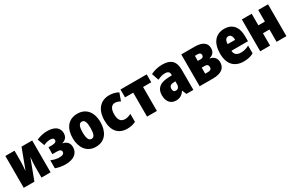

<svg xmlns="http://www.w3.org/2000/svg" viewBox="142 -1721 4387 2887"><g transform="rotate(-30 2335.5 -277.0)"><path d="M55 0H240L370 -345H373C367 -288 363 -239 363 -191V0H521V-553H336L208 -213H205C211 -279 214 -320 214 -369V-553H55Z M779 10C919 10 1003 -53 1003 -159C1003 -229 965 -275 896 -287V-292C956 -308 988 -351 988 -413C988 -508 913 -563 786 -563C720 -563 657 -549 599 -522L644 -401C685 -421 723 -430 759 -430C801 -430 822 -416 822 -388C822 -357 796 -342 742 -342H682L681 -223H754C809 -223 834 -209 834 -177C834 -144 806 -127 750 -127C705 -127 657 -138 607 -159V-21C656 -1 721 10 779 10Z M1306 10C1477 10 1548 -125 1548 -278C1548 -459 1454 -563 1308 -563C1143 -563 1065 -442 1065 -278C1065 -122 1143 10 1306 10ZM1307 -127C1260 -127 1238 -178 1238 -277C1238 -379 1260 -426 1307 -426C1356 -426 1375 -378 1375 -278C1375 -176 1356 -127 1307 -127Z M1853 10C1909 10 1960 -2 1999 -23V-162C1965 -142 1926 -132 1891 -132C1821 -133 1785 -180 1785 -275C1785 -371 1819 -422 1881 -422C1907 -422 1936 -413 1971 -394L2018 -524C1972 -551 1918 -564 1862 -564C1712 -564 1612 -459 1612 -269C1612 -90 1696 10 1853 10Z M2196 0H2367V-416H2509V-553H2054V-416H2196Z M2699 10C2764 10 2808 -17 2845 -73H2849L2879 0H3000V-350C3000 -498 2930 -564 2782 -564C2711 -564 2645 -548 2580 -517L2622 -395C2673 -419 2713 -430 2752 -430C2805 -430 2830 -410 2830 -364V-352L2755 -348C2622 -342 2549 -284 2549 -166C2549 -68 2595 10 2699 10ZM2769 -121C2738 -121 2721 -139 2721 -177C2721 -220 2744 -243 2796 -245L2830 -247V-195C2830 -148 2804 -121 2769 -121Z M3109 0H3341C3492 0 3558 -62 3558 -159C3558 -230 3517 -275 3449 -286V-291C3512 -305 3545 -347 3545 -410C3545 -503 3478 -553 3341 -553H3109ZM3276 -344V-432H3328C3360 -432 3378 -415 3378 -388C3378 -359 3360 -344 3326 -344ZM3276 -122V-227H3329C3367 -227 3388 -210 3388 -173C3388 -140 3367 -122 3328 -122Z M3875 10C3943 10 4004 -5 4046 -31V-166C4005 -141 3952 -127 3903 -127C3832 -127 3791 -160 3790 -223H4077V-310C4077 -472 4000 -564 3857 -564C3709 -564 3620 -459 3620 -271C3620 -88 3712 10 3875 10ZM3791 -338C3792 -409 3820 -436 3857 -436C3897 -436 3920 -404 3920 -338Z M4161 0H4332V-214H4445V0H4616V-553H4445V-352H4332V-553H4161Z"/></g></svg>

Font: Noto Sans Condensed Black
Style: Regular
Weight: 900
Width: 3
Designer: Monotype Design Team
Foundry: Monotype Imaging Inc.
Version: Version 2.013